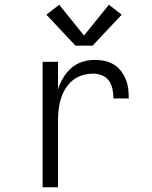

<svg xmlns="http://www.w3.org/2000/svg" viewBox="-20 -791 640 811"><path d="M160 0V-530H225V-414Q233 -439 247 -462.5Q261 -486 281 -503.5Q301 -521 326.5 -529.5Q352 -538 379 -538Q400 -538 420.5 -534Q441 -530 459 -519.5Q477 -509 490 -492.5Q503 -476 511 -456.5Q519 -437 521.5 -416Q524 -395 524 -375H459Q459 -394 455.5 -413Q452 -432 441.5 -448Q431 -464 412.5 -472Q394 -480 375 -480Q352 -480 329 -473.5Q306 -467 287.5 -452Q269 -437 256.5 -416.5Q244 -396 237 -373.5Q230 -351 227.5 -327.5Q225 -304 225 -281V0ZM299 -598 176 -729 230 -771 335 -641 440 -771 494 -729 371 -598Z"/></svg>

Font: Iosevka Curly Light Extended
Style: Regular
Weight: 300
Width: 7
Monospace: yes
Designer: Belleve Invis
Foundry: Belleve Invis
Version: Version 11.1.0; ttfautohint (v1.8.3)